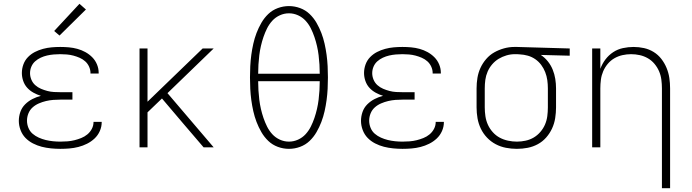

<svg xmlns="http://www.w3.org/2000/svg" viewBox="-20 -775 3640 1010"><path d="M297 8Q273 8 248 5.5Q223 3 199.5 -3Q176 -9 153.5 -20.5Q131 -32 114 -49.5Q97 -67 88 -91Q79 -115 79 -139Q79 -163 87 -186Q95 -209 112 -226Q129 -243 150.5 -254Q172 -265 195 -271Q175 -277 156 -287.5Q137 -298 123 -313.5Q109 -329 102 -349.5Q95 -370 95 -391Q95 -414 103 -436Q111 -458 127 -474.5Q143 -491 163.5 -501.5Q184 -512 206.5 -518Q229 -524 251.5 -526Q274 -528 297 -528Q320 -528 342.5 -526Q365 -524 387 -518Q409 -512 429 -501Q449 -490 465 -474Q481 -458 490 -436.5Q499 -415 499 -393Q499 -392 499 -390.5Q499 -389 499 -388H456Q456 -389 456 -389.5Q456 -390 456 -391Q456 -408 448.5 -424.5Q441 -441 428 -452.5Q415 -464 399 -471Q383 -478 366 -482.5Q349 -487 331.5 -488.5Q314 -490 297 -490Q280 -490 262.5 -488.5Q245 -487 227.5 -483Q210 -479 194 -471.5Q178 -464 165 -452.5Q152 -441 145 -424.5Q138 -408 138 -390Q138 -373 145 -356Q152 -339 165.5 -327Q179 -315 195.5 -308Q212 -301 229 -296.5Q246 -292 264 -291Q282 -290 300 -290H361V-251H300Q280 -251 260.5 -249.5Q241 -248 222 -243.5Q203 -239 184.5 -231Q166 -223 151.5 -210Q137 -197 129.5 -178.5Q122 -160 122 -140Q122 -121 129.5 -102.5Q137 -84 151.5 -71.5Q166 -59 184 -51Q202 -43 220.5 -38.5Q239 -34 258.5 -32Q278 -30 297 -30Q316 -30 335 -31.5Q354 -33 372 -37.5Q390 -42 407.5 -49Q425 -56 439.5 -68Q454 -80 463 -97Q472 -114 472 -133Q472 -133 472 -133.5Q472 -134 472 -134H515Q515 -134 515 -133.5Q515 -133 515 -132Q515 -108 505 -85.5Q495 -63 477.5 -46.5Q460 -30 438 -19Q416 -8 392.5 -2Q369 4 345 6Q321 8 297 8ZM293 -588 265 -612 398 -755 432 -725Z M714 0V-520H756V-240L1046 -520H1104L861 -285L1104 0H1051L944 -125L832 -257L756 -184V0Z M1500 8Q1470 8 1441.5 -2.5Q1413 -13 1391.5 -33.5Q1370 -54 1355 -80Q1340 -106 1329.5 -133.5Q1319 -161 1312.5 -190Q1306 -219 1302 -248.5Q1298 -278 1296.5 -308Q1295 -338 1295 -368Q1295 -397 1296.5 -427Q1298 -457 1302 -486.5Q1306 -516 1312.5 -545Q1319 -574 1329.5 -601.5Q1340 -629 1355 -655Q1370 -681 1391.5 -701.5Q1413 -722 1441.5 -732.5Q1470 -743 1500 -743Q1530 -743 1558.5 -732.5Q1587 -722 1608.5 -701.5Q1630 -681 1645 -655Q1660 -629 1670.5 -601.5Q1681 -574 1687.5 -545Q1694 -516 1698 -486.5Q1702 -457 1703.5 -427Q1705 -397 1705 -368Q1705 -338 1703.5 -308Q1702 -278 1698 -248.5Q1694 -219 1687.5 -190Q1681 -161 1670.5 -133.5Q1660 -106 1645 -80Q1630 -54 1608.5 -33.5Q1587 -13 1558.5 -2.5Q1530 8 1500 8ZM1338 -387H1662Q1662 -411 1660.5 -435.5Q1659 -460 1656 -484.5Q1653 -509 1647.5 -533Q1642 -557 1634 -580.5Q1626 -604 1615 -626Q1604 -648 1587.5 -666Q1571 -684 1548 -694.5Q1525 -705 1500 -705Q1475 -705 1452 -694.5Q1429 -684 1412.5 -666Q1396 -648 1385 -626Q1374 -604 1366 -580.5Q1358 -557 1352.5 -533Q1347 -509 1344 -484.5Q1341 -460 1339.5 -435.5Q1338 -411 1338 -387ZM1500 -30Q1525 -30 1548 -40.5Q1571 -51 1587.5 -69Q1604 -87 1615 -109Q1626 -131 1634 -154.5Q1642 -178 1647.5 -202Q1653 -226 1656 -250.5Q1659 -275 1660.5 -299.5Q1662 -324 1662 -348H1338Q1338 -324 1339.5 -299.5Q1341 -275 1344 -250.5Q1347 -226 1352.5 -202Q1358 -178 1366 -154.5Q1374 -131 1385 -109Q1396 -87 1412.5 -69Q1429 -51 1452 -40.5Q1475 -30 1500 -30Z M2097 8Q2073 8 2048 5.5Q2023 3 1999.5 -3Q1976 -9 1953.5 -20.5Q1931 -32 1914 -49.5Q1897 -67 1888 -91Q1879 -115 1879 -139Q1879 -163 1887 -186Q1895 -209 1912 -226Q1929 -243 1950.5 -254Q1972 -265 1995 -271Q1975 -277 1956 -287.5Q1937 -298 1923 -313.5Q1909 -329 1902 -349.5Q1895 -370 1895 -391Q1895 -414 1903 -436Q1911 -458 1927 -474.5Q1943 -491 1963.5 -501.5Q1984 -512 2006.5 -518Q2029 -524 2051.5 -526Q2074 -528 2097 -528Q2120 -528 2142.5 -526Q2165 -524 2187 -518Q2209 -512 2229 -501Q2249 -490 2265 -474Q2281 -458 2290 -436.5Q2299 -415 2299 -393Q2299 -392 2299 -390.5Q2299 -389 2299 -388H2256Q2256 -389 2256 -389.5Q2256 -390 2256 -391Q2256 -408 2248.5 -424.5Q2241 -441 2228 -452.5Q2215 -464 2199 -471Q2183 -478 2166 -482.5Q2149 -487 2131.5 -488.5Q2114 -490 2097 -490Q2080 -490 2062.5 -488.5Q2045 -487 2027.5 -483Q2010 -479 1994 -471.5Q1978 -464 1965 -452.5Q1952 -441 1945 -424.5Q1938 -408 1938 -390Q1938 -373 1945 -356Q1952 -339 1965.5 -327Q1979 -315 1995.5 -308Q2012 -301 2029 -296.5Q2046 -292 2064 -291Q2082 -290 2100 -290H2161V-251H2100Q2080 -251 2060.5 -249.5Q2041 -248 2022 -243.5Q2003 -239 1984.5 -231Q1966 -223 1951.5 -210Q1937 -197 1929.5 -178.5Q1922 -160 1922 -140Q1922 -121 1929.5 -102.5Q1937 -84 1951.5 -71.5Q1966 -59 1984 -51Q2002 -43 2020.5 -38.5Q2039 -34 2058.5 -32Q2078 -30 2097 -30Q2116 -30 2135 -31.5Q2154 -33 2172 -37.5Q2190 -42 2207.5 -49Q2225 -56 2239.5 -68Q2254 -80 2263 -97Q2272 -114 2272 -133Q2272 -133 2272 -133.5Q2272 -134 2272 -134H2315Q2315 -134 2315 -133.5Q2315 -133 2315 -132Q2315 -108 2305 -85.5Q2295 -63 2277.5 -46.5Q2260 -30 2238 -19Q2216 -8 2192.5 -2Q2169 4 2145 6Q2121 8 2097 8Z M2699 8Q2670 8 2641.5 2.5Q2613 -3 2587.5 -16.5Q2562 -30 2542 -51Q2522 -72 2509.5 -98Q2497 -124 2492 -152.5Q2487 -181 2487 -210V-310Q2487 -338 2491.5 -365.5Q2496 -393 2507.5 -418Q2519 -443 2537.5 -464.5Q2556 -486 2580 -499.5Q2604 -513 2631 -520.5Q2658 -528 2685 -528Q2689 -528 2692.5 -528Q2696 -528 2700 -528L2977 -520V-482L2825 -486Q2846 -472 2862 -452Q2878 -432 2887.5 -408.5Q2897 -385 2901 -360Q2905 -335 2905 -310V-210Q2905 -182 2900.5 -153.5Q2896 -125 2884 -99Q2872 -73 2853 -51.5Q2834 -30 2809 -16.5Q2784 -3 2756 2.5Q2728 8 2699 8ZM2699 -30Q2722 -30 2745 -35Q2768 -40 2787.5 -51.5Q2807 -63 2822.5 -81Q2838 -99 2847 -120Q2856 -141 2859 -164Q2862 -187 2862 -210V-310Q2862 -332 2859 -353.5Q2856 -375 2848 -395.5Q2840 -416 2827 -433.5Q2814 -451 2796 -463.5Q2778 -476 2757 -482Q2736 -488 2714 -489L2700 -490Q2697 -490 2694 -490Q2691 -490 2688 -490Q2666 -490 2644 -483.5Q2622 -477 2603 -465.5Q2584 -454 2569 -436.5Q2554 -419 2545 -398Q2536 -377 2533 -355Q2530 -333 2530 -310V-210Q2530 -187 2533.5 -163.5Q2537 -140 2546.5 -119Q2556 -98 2572 -80Q2588 -62 2608.5 -51Q2629 -40 2652.5 -35Q2676 -30 2699 -30Z M3462 215V-310Q3462 -333 3459 -356Q3456 -379 3447 -400Q3438 -421 3423 -439Q3408 -457 3388 -468.5Q3368 -480 3345.5 -485Q3323 -490 3300 -490Q3277 -490 3254.5 -485Q3232 -480 3212 -468.5Q3192 -457 3177 -439Q3162 -421 3153 -400Q3144 -379 3141 -356Q3138 -333 3138 -310V0H3095V-520H3138V-413Q3148 -440 3165 -462.5Q3182 -485 3205.5 -500.5Q3229 -516 3257 -522Q3285 -528 3313 -528Q3341 -528 3368 -522Q3395 -516 3418.5 -501.5Q3442 -487 3459 -465Q3476 -443 3486.5 -417.5Q3497 -392 3501 -365Q3505 -338 3505 -310V215Z"/></svg>

Font: Iosevka SS04 XLt Ex
Style: Regular
Weight: 200
Width: 7
Monospace: yes
Designer: Belleve Invis
Foundry: Belleve Invis
Version: Version 19.0.0; ttfautohint (v1.8.4)